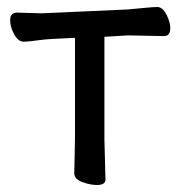

<svg xmlns="http://www.w3.org/2000/svg" viewBox="-20 -512 515 548"><path d="M257 16Q237 16 214.5 7.5Q192 -1 192 -18L194 -115V-404L132 -401Q109 -400 84.5 -396.5Q60 -393 48 -393Q32 -393 20.5 -414Q9 -435 9 -454Q9 -476 28 -476L100 -474L344 -485Q368 -487 392.5 -489.5Q417 -492 429 -492Q444 -492 455 -470.5Q466 -449 466 -432Q466 -409 448 -409L345 -411L278 -407V-115L281 0Q281 16 257 16Z"/></svg>

Font: LXGW WenKai TC
Style: Bold
Weight: 700
Designer: LXGW / Fontworks Inc.
Foundry: LXGW / Fontworks Inc.
Version: Version 1.330;April 28, 2024